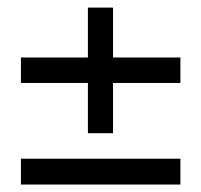

<svg xmlns="http://www.w3.org/2000/svg" viewBox="-20 -495 540 515"><path d="M36.1 -69.3H463.9V0H36.1ZM283.2 -474.6V-340.8H463.9V-272.5H283.2V-137.7H215.8V-272.5H36.1V-340.8H215.8V-474.6Z"/></svg>

Font: BabelStone Irk Bitig
Style: Regular
Weight: 400
Designer: Andrew West
Foundry: BabelStone
Version: Version 1.03 June 7, 2023